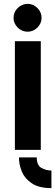

<svg xmlns="http://www.w3.org/2000/svg" viewBox="-20 -775 286 993"><path d="M246 198Q183 198 146 174Q109 150 93.5 113.5Q78 77 78 39H170Q170 80 194.5 93.5Q219 107 246 107ZM57 0V-562H191V0ZM123 -611Q93 -611 71.5 -632.5Q50 -654 50 -683Q50 -712 71.5 -733.5Q93 -755 123 -755Q152 -755 173.5 -733.5Q195 -712 195 -683Q195 -654 173.5 -632.5Q152 -611 123 -611Z"/></svg>

Font: Stick No Bills ExtraBold
Style: Regular
Weight: 800
Version: Version 2.000